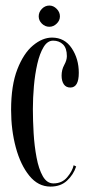

<svg xmlns="http://www.w3.org/2000/svg" viewBox="-20 -662 328 692"><path d="M162 10.5Q117.5 10.5 85.8 -28.5Q54 -67.5 37 -130.5Q20 -193.5 20 -266Q20 -354.5 42.5 -412.2Q65 -470 99 -498.2Q133 -526.5 167.5 -526.5Q213 -526.5 238.5 -488.2Q264 -450 264 -399.5Q264 -346.5 233.5 -346.5Q218 -346.5 210 -358.2Q202 -370 202 -389.5Q202 -410.5 211.5 -427.8Q221 -445 221 -459.5Q221 -488.5 207 -502Q193 -515.5 171.5 -515.5Q151 -515.5 137 -492.2Q123 -469 114.5 -431.8Q106 -394.5 102.2 -351.5Q98.5 -308.5 98.5 -269Q98.5 -228 101.2 -181.8Q104 -135.5 111.8 -94.2Q119.5 -53 134.2 -27Q149 -1 172.5 -1Q203.5 -1 222.2 -23.2Q241 -45.5 245.5 -66.5L254.5 -62Q244.5 -32 221.5 -10.8Q198.5 10.5 162 10.5ZM158 -565.5Q142.5 -565.5 131 -576.8Q119.5 -588 119.5 -603Q119.5 -618.5 131 -630.2Q142.5 -642 158 -642Q172.5 -642 184.2 -630.2Q196 -618.5 196 -603Q196 -588 184.2 -576.8Q172.5 -565.5 158 -565.5Z"/></svg>

Font: Imbue 100pt
Style: Regular
Weight: 400
Designer: Tyler Finck
Foundry: Etcetera Type Company
Version: Version 1.102; ttfautohint (v1.8.3)